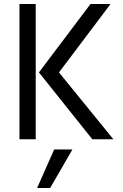

<svg xmlns="http://www.w3.org/2000/svg" viewBox="-20 -694 613 957"><path d="M158 0H77V-674H158ZM230 243H165L250 51H341ZM545 0H440L174 -333L431 -674H531L274 -333Z"/></svg>

Font: Hind Kochi
Style: Regular
Weight: 400
Designer: Dhruvi Tolia
Foundry: Indian Type Foundry
Version: Version 0.702;PS 1.0;hotconv 1.0.81;makeotf.lib2.5.63406